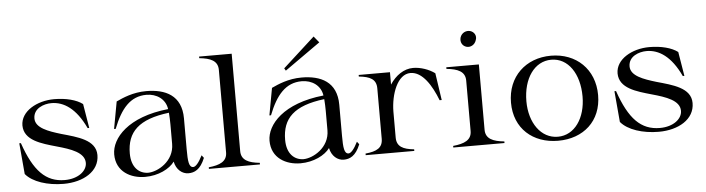

<svg xmlns="http://www.w3.org/2000/svg" viewBox="-47 -969 4381 1192"><g transform="rotate(-5 2143.0 -373.0)"><path d="M308 14C430 14 532 -44 532 -146C532 -241 419 -268 320 -296C240 -320 162 -347 162 -406C162 -469 228 -492 275 -492C352 -492 427 -444 486 -318H496L471 -469C433 -498 368 -515 294 -515C187 -515 84 -458 84 -369C85 -276 190 -248 285 -221C371 -197 456 -169 456 -104C456 -54 401 -9 317 -9C199 -9 126 -84 65 -261H55L72 -68C115 -16 208 14 308 14Z M816 15C898 15 969 -21 1000 -64C1010 -13 1047 16 1085 16C1122 16 1160 1 1189 -71L1176 -88C1153 -42 1133 -20 1118 -20C1091 -21 1087 -58 1087 -134V-326C1087 -470 987 -515 868 -515C785 -515 721 -486 680 -467L649 -298H659C707 -421 767 -492 867 -492C930 -492 985 -456 994 -392C742 -366 636 -241 636 -141C636 -32 727 15 816 15ZM836 -9C780 -10 733 -51 733 -138C733 -272 807 -346 997 -369C999 -349 1000 -311 1000 -296V-175C1000 -66 895 -9 836 -9Z M1214 -10V0H1532V-10C1463 -17 1417 -36 1417 -93V-700H1214V-690C1284 -683 1329 -664 1329 -607V-93C1329 -36 1283 -17 1214 -10Z M1784 15C1866 15 1937 -21 1968 -64C1978 -13 2015 16 2053 16C2090 16 2128 1 2157 -71L2144 -88C2121 -42 2101 -20 2086 -20C2059 -21 2055 -58 2055 -134V-326C2055 -470 1955 -515 1836 -515C1753 -515 1689 -486 1648 -467L1617 -298H1627C1675 -421 1735 -492 1835 -492C1898 -492 1953 -456 1962 -392C1710 -366 1604 -241 1604 -141C1604 -32 1695 15 1784 15ZM1804 -9C1748 -10 1701 -51 1701 -138C1701 -272 1775 -346 1965 -369C1967 -349 1968 -311 1968 -296V-175C1968 -66 1863 -9 1804 -9ZM1965 -723 1933 -762 1734 -581 1743 -566Z M2386 -93V-255C2387 -363 2431 -484 2512 -484C2587 -484 2642 -393 2678 -300H2691L2666 -469C2631 -495 2578 -514 2531 -514C2474 -514 2422 -478 2386 -423V-500H2191V-490C2261 -483 2299 -464 2299 -407V-93C2299 -36 2261 -17 2191 -10V0H2494V-10C2425 -17 2386 -36 2386 -93Z M2737 -10V0H3056V-10C2986 -17 2940 -36 2940 -93V-500H2737V-490C2807 -483 2853 -464 2853 -407V-93C2853 -36 2807 -17 2737 -10ZM2934 -652C2945 -680 2928 -704 2905 -711C2880 -718 2852 -706 2842 -678C2833 -648 2848 -623 2873 -616C2896 -609 2925 -622 2934 -652Z M3390 15C3547 15 3661 -84 3661 -246C3661 -408 3547 -515 3390 -515C3233 -515 3118 -408 3118 -246C3118 -84 3233 15 3390 15ZM3390 -10C3285 -10 3214 -112 3214 -246C3214 -388 3285 -490 3390 -490C3495 -490 3564 -388 3564 -246C3564 -112 3495 -10 3390 -10Z M4017 14C4139 14 4241 -44 4241 -146C4241 -241 4128 -268 4029 -296C3949 -320 3871 -347 3871 -406C3871 -469 3937 -492 3984 -492C4061 -492 4136 -444 4195 -318H4205L4180 -469C4142 -498 4077 -515 4003 -515C3896 -515 3793 -458 3793 -369C3794 -276 3899 -248 3994 -221C4080 -197 4165 -169 4165 -104C4165 -54 4110 -9 4026 -9C3908 -9 3835 -84 3774 -261H3764L3781 -68C3824 -16 3917 14 4017 14Z"/></g></svg>

Font: Sprat
Style: Regular
Weight: 400
Designer: Ethan Nakache
Foundry: Collletttivo
Version: Version 2.000;Glyphs 3.2 (3217)